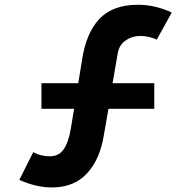

<svg xmlns="http://www.w3.org/2000/svg" viewBox="-20 -786 817 821"><path d="M569.8 -765.6Q643.6 -765.6 714.4 -732.4L649.9 -615.7Q649.4 -617.2 640.6 -620.8Q631.8 -624.5 614.7 -628.4Q597.7 -632.3 580.1 -632.3Q544.9 -632.3 517.1 -612.8Q489.3 -593.3 483.4 -558.1L461.4 -430.2H639.6V-320.8H443.8L424.8 -212.4Q408.2 -105 352.3 -44.7Q296.4 15.6 201.2 15.6Q136.2 15.6 62.5 -16.6L122.1 -135.3Q153.8 -117.7 192.9 -117.7Q231.9 -117.7 252.4 -147.7Q272.9 -177.7 282.2 -232.4L296.9 -320.8H157.2V-430.2H314.5L330.1 -524.9Q346.7 -642.1 403.8 -703.9Q460.9 -765.6 569.8 -765.6Z"/></svg>

Font: Manrope3 ExtraBold
Style: Bold
Weight: 800
Width: 4
Designer: Mikhail Sharanda
Foundry: Mikhail Sharanda
Version: Version 3.000;PS 003.000;hotconv 1.0.88;makeotf.lib2.5.64775